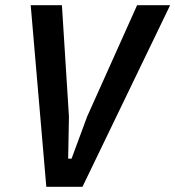

<svg xmlns="http://www.w3.org/2000/svg" viewBox="-20 -718 674 738"><path d="M158 0 98 -698H218L245 -270L242 -108H255L315 -270L507 -698H634L297 0Z"/></svg>

Font: IBM Plex Sans Cond SmBld
Style: Italic
Weight: 600
Width: 3
Italic angle: -11°
Designer: Mike Abbink, Paul van der Laan, Pieter van Rosmalen
Foundry: Bold Monday
Version: Version 1.3